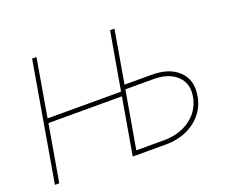

<svg xmlns="http://www.w3.org/2000/svg" viewBox="-116 -895 1282 1079"><g transform="rotate(-20 525.5 -355.5)"><path d="M130.9 -365.2H570.3L630.4 -710.9H656.7L602.1 -395.5H766.1Q870.6 -395.5 925.8 -341.3Q981 -287.1 966.3 -197.8Q951.7 -107.9 880.1 -54Q808.6 0 703.1 0H507.3L565.9 -338.9H126.5L67.9 0H42L164.1 -710.9H190.4ZM597.7 -369.1 538.1 -25.9H702.1Q795.9 -25.9 860.6 -72.8Q925.3 -119.6 939.9 -198.7Q954.1 -273.4 908 -320.1Q861.8 -366.7 774.4 -369.1Z"/></g></svg>

Font: Roboto Thin
Style: Italic
Weight: 250
Italic angle: -12°
Designer: Google
Version: Version 2.134; 2016